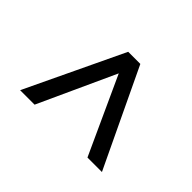

<svg xmlns="http://www.w3.org/2000/svg" viewBox="-112 -648 760 760"><g transform="rotate(-45 268.5 -268.0)"><path d="M72 -120 428 -283V-253L72 -416V-497L482 -302V-234L72 -39Z"/></g></svg>

Font: Trafiko Sans Variable
Style: Regular
Weight: 400
Designer: Gumpita Rahayu / Trafiko
Foundry: Tokotype / Trafiko
Version: Version 0.001;FEAKit 1.0